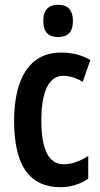

<svg xmlns="http://www.w3.org/2000/svg" viewBox="-20 -773 420 803"><path d="M234 10Q136 10 87.5 -58.5Q39 -127 39 -268Q39 -354 60 -418Q81 -482 124.5 -517.5Q168 -553 236 -553Q273 -553 302.5 -545Q332 -537 358 -522L326 -431Q283 -456 244 -456Q200 -456 176.5 -408.5Q153 -361 153 -269Q153 -86 246 -86Q296 -86 349 -121V-26Q324 -8 293.5 1Q263 10 234 10ZM223 -753Q285 -753 285 -685Q285 -618 223 -618Q161 -618 161 -685Q161 -753 223 -753Z"/></svg>

Font: Noto Sans Thai Looped ExtraCondensed SemiBold
Style: Regular
Weight: 600
Width: 2
Designer: Sasikarn Vongin, Ben Mitchell
Foundry: The Fontpad Ltd
Version: Version 1.001; ttfautohint (v1.8.4.7-5d5b)